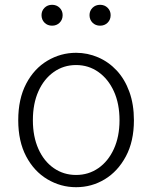

<svg xmlns="http://www.w3.org/2000/svg" viewBox="-20 -767 634 800"><path d="M297 13Q233 13 177.5 -20Q122 -53 89 -115.5Q56 -178 56 -266Q56 -355 89 -418Q122 -481 177.5 -514Q233 -547 297 -547Q345 -547 389 -528Q433 -509 466.5 -473Q500 -437 519 -384.5Q538 -332 538 -266Q538 -178 504.5 -115.5Q471 -53 416.5 -20Q362 13 297 13ZM297 -38Q349 -38 390 -66.5Q431 -95 454.5 -146.5Q478 -198 478 -266Q478 -335 454.5 -386.5Q431 -438 390 -467Q349 -496 297 -496Q245 -496 204 -467Q163 -438 140 -386.5Q117 -335 117 -266Q117 -198 140 -146.5Q163 -95 204 -66.5Q245 -38 297 -38ZM197 -660Q178 -660 165.5 -672.5Q153 -685 153 -704Q153 -722 165.5 -734.5Q178 -747 197 -747Q216 -747 228.5 -734.5Q241 -722 241 -704Q241 -685 228.5 -672.5Q216 -660 197 -660ZM397 -660Q378 -660 365.5 -672.5Q353 -685 353 -704Q353 -722 365.5 -734.5Q378 -747 397 -747Q416 -747 428.5 -734.5Q441 -722 441 -704Q441 -685 428.5 -672.5Q416 -660 397 -660Z"/></svg>

Font: Noto Sans TC Thin Light
Style: Regular
Weight: 300
Version: Version 2.004-H2;hotconv 1.0.118;makeotfexe 2.5.65603